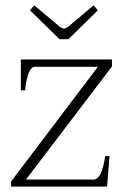

<svg xmlns="http://www.w3.org/2000/svg" viewBox="-20 -690 455 710"><path d="M91 -652 107 -670 201 -591Q211 -584 217 -584Q221 -584 232 -591L326 -670L342 -652L233 -545H200ZM21 -19 342 -443H109Q93 -443 83.5 -412Q74 -381 73 -356H57V-470H394V-444L76 -26H325Q357 -26 369 -113H385L376 0H21Z"/></svg>

Font: Taviraj ExtraLight
Style: Regular
Weight: 275
Designer: Katatrad Team
Foundry: CadsonDemak
Version: Version 1.001